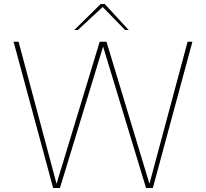

<svg xmlns="http://www.w3.org/2000/svg" viewBox="-20 -941 1031 961"><path d="M246 0 48 -732H73L263 -21L479 -732H513L728 -21L919 -732H943L745 0H711L496 -708L280 0ZM352 -791 484 -921H504L624 -791H606L494 -906L370 -791Z"/></svg>

Font: Exo Thin Thin
Style: Regular
Weight: 250
Version: Version 2.000